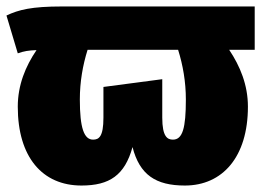

<svg xmlns="http://www.w3.org/2000/svg" viewBox="-25 -554 813 594"><path d="M763 -534H167C73 -534 33 -524 -5 -506L30 -389C50 -396 63 -398 88 -399C54 -349 30 -291 30 -224C30 -68 106 20 227 20C314 20 361 -12 385 -99C407 -13 457 20 547 20C663 20 742 -68 742 -224C742 -291 718 -349 684 -400H763ZM550 -246C550 -158 540 -122 510 -122C493 -122 477 -131 477 -190V-309L295 -285V-190C295 -131 281 -122 263 -122C235 -122 222 -158 222 -246C222 -301 231 -352 246 -400H526C541 -352 550 -301 550 -246Z"/></svg>

Font: Fira Sans Heavy
Style: Regular
Weight: 900
Designer: bBox Type GmbH & Carrois Corporate GbR & Edenspiekermann AG
Foundry: bBox Type GmbH & Carrois Corporate GbR & Edenspiekermann AG
Version: Version 4.300;PS 004.300;hotconv 1.0.88;makeotf.lib2.5.64775